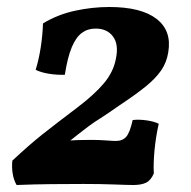

<svg xmlns="http://www.w3.org/2000/svg" viewBox="-20 -526 546 549"><path d="M292.3 -506Q243.5 -506 194.2 -495.2Q144.9 -484.5 102.9 -459Q101.9 -427 96.7 -392.1Q91.5 -357.3 82 -326.3Q97.7 -318.7 119.3 -315.2Q140.8 -311.6 165.3 -312.1Q173.2 -362.2 185.2 -390.9Q197.3 -419.6 214 -431.9Q230.7 -444.3 253 -444.3Q286.2 -444.3 303 -421.8Q319.9 -399.2 311.5 -358.5Q304.5 -320.5 277.2 -288Q249.9 -255.5 200.2 -217.9Q166.3 -192.3 142.6 -174Q118.8 -155.7 99.3 -140.2Q79.9 -124.7 60.5 -107.7Q41 -90.6 15.3 -66.7Q13.3 -47.9 16.3 -29.3Q19.4 -10.7 27.5 3Q78.5 1 125.7 0.5Q173 0 219 0Q268.5 0 307 1.5Q345.5 3 361.4 3Q384 3 397.6 -3.6Q411.2 -10.2 419.8 -29.9Q418.2 -59.5 422 -98.1Q425.8 -136.6 433.9 -172.2Q420.6 -178.8 398.8 -181.9Q377.1 -184.9 359.4 -182.8Q351.4 -147 341 -135Q330.5 -123 311.6 -123Q302.1 -123 282.8 -124.5Q263.4 -126 240.5 -126Q222.2 -126 204.1 -125.5Q186 -125 165.6 -123L165.2 -111.8Q191.2 -132.4 207.1 -144.8Q222.9 -157.1 233 -164.7Q243.1 -172.2 250.7 -177.3Q258.4 -182.4 267 -187.7Q275.6 -193 288.6 -202Q301.6 -210.9 322.8 -225.6Q367.9 -255.5 396.5 -278.6Q425 -301.7 440.8 -324.6Q456.6 -347.5 461.1 -376.5Q471.6 -438 427.7 -472Q383.8 -506 292.3 -506Z"/></svg>

Font: Vollkorn
Style: Italic
Weight: 400
Italic angle: -11°
Designer: Friedrich Althausen
Foundry: Friedrich Althausen
Version: Version 5.001